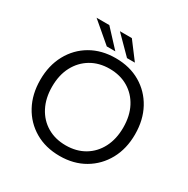

<svg xmlns="http://www.w3.org/2000/svg" viewBox="-193 -1044 1201 1225"><g transform="rotate(30 407.0 -431.0)"><path d="M407 10Q303 10 224.5 -36Q146 -82 102 -163Q58 -244 58 -350Q58 -456 102.5 -537.5Q147 -619 225.5 -664.5Q304 -710 407 -710Q511 -710 589.5 -664Q668 -618 712 -537Q756 -456 756 -350Q756 -244 711.5 -163Q667 -82 588.5 -36Q510 10 407 10ZM407 -68Q485 -68 544 -103Q603 -138 636 -201.5Q669 -265 669 -350Q669 -436 636 -499Q603 -562 544 -597Q485 -632 407 -632Q330 -632 271 -597Q212 -562 178.5 -499Q145 -436 145 -350Q145 -265 178 -201.5Q211 -138 270 -103Q329 -68 407 -68ZM319 -746 171 -872H265L382 -746ZM468 -746 343 -872H431L526 -746Z"/></g></svg>

Font: REM Light
Style: Regular
Weight: 300
Designer: Octavio Pardo
Foundry: Ashler Design
Version: Version 1.005;gftools[0.9.28]